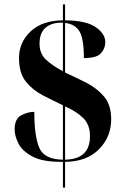

<svg xmlns="http://www.w3.org/2000/svg" viewBox="-20 -780 569 879"><path d="M268 79H278V-39Q377 -40 433 -96.5Q489 -153 489 -234Q489 -300 456 -338.5Q423 -377 374.5 -401.5Q326 -426 278 -448V-675Q323 -670 343.5 -637Q364 -604 364 -514Q422 -514 442 -536Q462 -558 462 -587Q462 -625 418.5 -655.5Q375 -686 278 -687V-760H268V-687Q173 -686 120 -636Q67 -586 67 -514Q67 -446 98 -407Q129 -368 175.5 -344Q222 -320 268 -298V-49Q183 -50 160 -103Q137 -156 137 -268Q107 -268 77 -252Q47 -236 47 -187Q47 -159 64 -124Q81 -89 128.5 -63.5Q176 -38 268 -39ZM268 -454Q222 -478 191.5 -506Q161 -534 161 -580Q161 -631 190 -654.5Q219 -678 268 -676ZM278 -49V-293Q330 -270 361 -239.5Q392 -209 392 -157Q392 -51 278 -49Z"/></svg>

Font: Noto Serif Display SemiCondensed Extra
Style: Regular
Weight: 800
Width: 4
Designer: Monotype Design Team
Foundry: Monotype Imaging Inc.
Version: Version 1.900